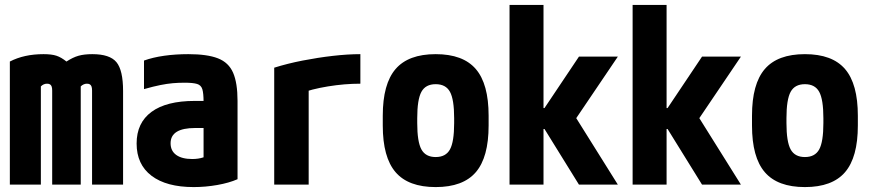

<svg xmlns="http://www.w3.org/2000/svg" viewBox="-20 -750 3540 780"><path d="M20 0V-500Q49 -515 83 -522.5Q117 -530 157 -530Q190 -530 209.5 -523.5Q229 -517 250 -500Q276 -517 299 -523.5Q322 -530 355 -530Q426 -530 453 -497.5Q480 -465 480 -380V0H354V-382Q354 -392 352 -398Q350 -404 345.5 -407Q341 -410 333 -410Q326 -410 319.5 -407Q313 -404 308 -399V0H192V-382Q192 -392 190 -398Q188 -404 183.5 -407Q179 -410 171 -410Q157 -410 146 -399V0Z M767 10Q656 10 595.5 -36Q535 -82 535 -167Q535 -251 595.5 -295.5Q656 -340 771 -340H876V-230H773Q673 -230 673 -168Q673 -137 696 -120.5Q719 -104 761 -104Q786 -104 805.5 -110.5Q825 -117 843 -131L807 -58V-336Q807 -371 802 -387.5Q797 -404 780.5 -409Q764 -414 730 -414Q705 -414 682 -412Q659 -410 631.5 -404.5Q604 -399 565 -388V-504Q601 -517 647 -523.5Q693 -530 745 -530Q822 -530 865.5 -513Q909 -496 927 -454.5Q945 -413 945 -340V-22Q911 -7 863 1.5Q815 10 767 10Z M1094 -475Q1148 -492 1209.5 -504Q1271 -516 1332 -523Q1393 -530 1444 -530V-410Q1380 -410 1312.5 -399Q1245 -388 1199 -370L1234 -435V0H1094Z M1750 10Q1639 10 1587 -50.5Q1535 -111 1535 -240V-280Q1535 -409 1587 -469.5Q1639 -530 1750 -530Q1861 -530 1913 -469.5Q1965 -409 1965 -280V-240Q1965 -111 1913 -50.5Q1861 10 1750 10ZM1750 -112Q1791 -112 1808 -143Q1825 -174 1825 -250V-270Q1825 -346 1808 -377Q1791 -408 1750 -408Q1709 -408 1692 -377Q1675 -346 1675 -270V-250Q1675 -174 1692 -143Q1709 -112 1750 -112Z M2050 0V-730H2188V-311H2192L2332 -520H2490L2321 -270L2490 0H2332L2192 -226H2188V0Z M2550 0V-730H2688V-311H2692L2832 -520H2990L2821 -270L2990 0H2832L2692 -226H2688V0Z M3250 10Q3139 10 3087 -50.5Q3035 -111 3035 -240V-280Q3035 -409 3087 -469.5Q3139 -530 3250 -530Q3361 -530 3413 -469.5Q3465 -409 3465 -280V-240Q3465 -111 3413 -50.5Q3361 10 3250 10ZM3250 -112Q3291 -112 3308 -143Q3325 -174 3325 -250V-270Q3325 -346 3308 -377Q3291 -408 3250 -408Q3209 -408 3192 -377Q3175 -346 3175 -270V-250Q3175 -174 3192 -143Q3209 -112 3250 -112Z"/></svg>

Font: M PLUS 1 Code
Style: Bold
Weight: 700
Designer: Coji Morishita
Foundry: UNDERFOREST DESIGN
Version: Version 1.002